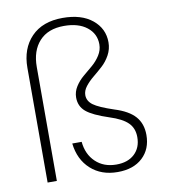

<svg xmlns="http://www.w3.org/2000/svg" viewBox="-86 -839 817 922"><g transform="rotate(-10 323.0 -378.5)"><path d="M73.2 0V-559.1Q73.2 -652.8 127.9 -709.5Q182.6 -766.1 280.8 -766.1Q372.6 -766.1 425.3 -722.9Q478 -679.7 478 -612.8Q478 -579.6 462.2 -550.8Q446.3 -522 423.8 -501.7Q401.4 -481.4 378.7 -462.9Q356 -444.3 340.1 -423.8Q324.2 -403.3 324.2 -381.8Q324.2 -353 350.6 -333.5Q377 -314 449.2 -290Q518.1 -268.6 549.1 -233.2Q580.1 -197.8 580.1 -143.1Q580.1 -74.2 535.6 -32.7Q491.2 8.8 414.1 8.8Q334.5 8.8 283 -37.8Q231.4 -84.5 222.2 -164.1H268.1Q273.9 -102.5 313.2 -65.2Q352.5 -27.8 414.1 -27.8Q470.2 -27.8 502.7 -58.3Q535.2 -88.9 535.2 -140.1Q535.2 -183.6 508.1 -210.4Q481 -237.3 419.9 -256.8Q340.8 -282.7 309.8 -309.1Q278.8 -335.4 278.8 -377.9Q278.8 -406.2 294.7 -431.2Q310.5 -456.1 333.3 -475.1Q356 -494.1 378.7 -513.4Q401.4 -532.7 417.2 -557.6Q433.1 -582.5 433.1 -610.8Q433.1 -662.6 392.1 -694.8Q351.1 -727.1 280.8 -727.1Q202.6 -727.1 160.4 -680.9Q118.2 -634.8 118.2 -555.2V0Z"/></g></svg>

Font: SVN-Poppins ExtraLight
Style: Regular
Weight: 200
Designer: Ninad Kale (Devanagari), Jonny Pinhorn (Latin)
Foundry: Indian Type Foundry
Version: Version 3.002 2017